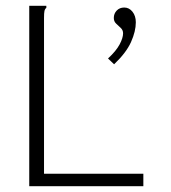

<svg xmlns="http://www.w3.org/2000/svg" viewBox="-20 -643 590 663"><path d="M81 -623H140V-616Q135 -612 133.5 -605Q132 -598 132 -581V-43H475V0H81ZM374 -421 353 -441Q381 -467 393 -489.5Q405 -512 405 -528Q405 -539 397 -546.5Q389 -554 381 -561.5Q373 -569 373 -581Q373 -596 383 -606.5Q393 -617 409 -617Q426 -617 437.5 -602.5Q449 -588 449 -566Q449 -535 432.5 -498Q416 -461 374 -421Z"/></svg>

Font: Inconsolata SemiExpanded Light
Style: Regular
Weight: 300
Width: 6
Monospace: yes
Designer: Raph Levien, Cyreal, Brenton Simpson
Foundry: Raph Levien, Cyreal, Google
Version: Version 3.001; ttfautohint (v1.8.2.53-6de2)